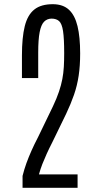

<svg xmlns="http://www.w3.org/2000/svg" viewBox="-20 -890 449 910"><path d="M86.9 0V-56.2Q94.7 -87.4 105.2 -116.5Q115.7 -145.5 129.2 -175.8Q142.6 -206.1 160.2 -239.7L231 -386.2Q249 -424.3 259.5 -455.6Q270 -486.8 275.4 -515.1Q280.8 -543.5 282.5 -573Q284.2 -602.5 284.2 -637.7Q284.2 -707.5 278.8 -742.7Q273.4 -777.8 260.3 -789.8Q247.1 -801.8 224.1 -801.8Q202.6 -801.3 188.7 -786.9Q174.8 -772.5 168 -737.8Q161.1 -703.1 161.1 -640.6V-520H84V-627.9Q84 -712.4 97.4 -766.1Q110.8 -819.8 143.1 -845.2Q175.3 -870.6 231.9 -870.1Q279.3 -869.6 307.1 -843.5Q335 -817.4 347.4 -766.1Q359.9 -714.8 359.9 -637.2Q359.9 -578.1 352.8 -531Q345.7 -483.9 330.8 -440.9Q315.9 -397.9 293.5 -350.6L227.5 -214.8Q212.4 -185.5 201.2 -160.6Q189.9 -135.7 180.9 -112.8Q171.9 -89.8 164.6 -63.5H347.7V0Z"/></svg>

Font: Antonio ExtraLight
Style: Regular
Weight: 250
Designer: Vernon Adams
Foundry: Vernon Adams
Version: Version 1.002